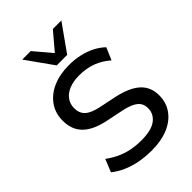

<svg xmlns="http://www.w3.org/2000/svg" viewBox="-272 -1048 1166 1166"><g transform="rotate(-45 311.0 -464.5)"><path d="M317 9Q262 9 212.5 -0.5Q163 -10 121.5 -28.5Q80 -47 48 -73L81 -155Q115 -130 151 -113Q187 -96 228 -87.5Q269 -79 317 -79Q402 -79 442.5 -109.5Q483 -140 483 -189Q483 -216 470.5 -235Q458 -254 430 -267.5Q402 -281 357 -290L250 -312Q155 -332 108.5 -378Q62 -424 62 -502Q62 -566 96 -614Q130 -662 189.5 -688Q249 -714 327 -714Q375 -714 418.5 -704.5Q462 -695 499.5 -676Q537 -657 565 -630L531 -551Q488 -589 438 -607.5Q388 -626 326 -626Q277 -626 240.5 -611Q204 -596 184.5 -569Q165 -542 165 -505Q165 -463 192 -438Q219 -413 282 -400L388 -378Q488 -357 537 -313Q586 -269 586 -196Q586 -135 553 -88.5Q520 -42 460 -16.5Q400 9 317 9ZM274 -765 151 -938H224L319 -826L414 -938H487L364 -765Z"/></g></svg>

Font: Nunito Sans 12pt ExtraLight 12pt SemiBold
Style: Regular
Weight: 600
Version: Version 3.101;gftools[0.9.27]